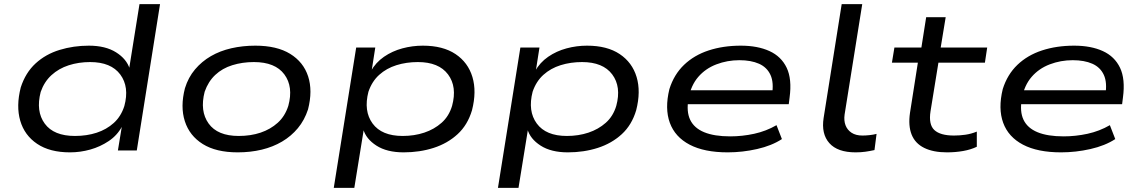

<svg xmlns="http://www.w3.org/2000/svg" viewBox="-20 -725 5497 925"><path d="M317 9Q220 9 159 -32Q98 -73 77.5 -143.5Q57 -214 80 -304Q103 -375 151.5 -419.5Q200 -464 267 -484.5Q334 -505 408 -505Q488 -505 539 -473Q590 -441 605 -393H602L652 -705H751L639 0H548L567 -116H568Q545 -73 504 -45.5Q463 -18 415 -4.5Q367 9 317 9ZM341 -70Q398 -70 445.5 -85.5Q493 -101 528 -132.5Q563 -164 579 -214Q604 -306 559.5 -366Q515 -426 414 -426Q359 -426 311 -410.5Q263 -395 228 -363Q193 -331 176 -282Q152 -189 195.5 -129.5Q239 -70 341 -70Z M1125 9Q1021 9 957 -31Q893 -71 870.5 -141Q848 -211 871 -300Q887 -352 919.5 -390.5Q952 -429 996 -454.5Q1040 -480 1094.5 -492.5Q1149 -505 1210 -505Q1314 -505 1378 -465.5Q1442 -426 1464.5 -357Q1487 -288 1464 -198Q1447 -146 1415 -107.5Q1383 -69 1339 -43Q1295 -17 1241 -4Q1187 9 1125 9ZM1130 -70Q1188 -70 1235.5 -86Q1283 -102 1318 -133.5Q1353 -165 1369 -215Q1394 -307 1350 -366.5Q1306 -426 1203 -426Q1148 -426 1099.5 -411Q1051 -396 1017 -364Q983 -332 966 -283Q942 -190 985 -130Q1028 -70 1130 -70Z M1588 180 1696 -496H1788L1770 -381H1766Q1790 -424 1830 -451.5Q1870 -479 1918.5 -492Q1967 -505 2017 -505Q2114 -505 2174.5 -464.5Q2235 -424 2256 -354Q2277 -284 2254 -194Q2233 -123 2184.5 -78.5Q2136 -34 2069 -12.5Q2002 9 1925 9Q1844 9 1793.5 -23.5Q1743 -56 1730 -103L1733 -104L1687 180ZM1920 -70Q1976 -70 2024 -86Q2072 -102 2107.5 -133.5Q2143 -165 2158 -215Q2183 -307 2138.5 -366.5Q2094 -426 1993 -426Q1938 -426 1890 -411Q1842 -396 1807 -364.5Q1772 -333 1755 -283Q1731 -190 1775 -130Q1819 -70 1920 -70Z M2379 180 2487 -496H2579L2561 -381H2557Q2581 -424 2621 -451.5Q2661 -479 2709.5 -492Q2758 -505 2808 -505Q2905 -505 2965.5 -464.5Q3026 -424 3047 -354Q3068 -284 3045 -194Q3024 -123 2975.5 -78.5Q2927 -34 2860 -12.5Q2793 9 2716 9Q2635 9 2584.5 -23.5Q2534 -56 2521 -103L2524 -104L2478 180ZM2711 -70Q2767 -70 2815 -86Q2863 -102 2898.5 -133.5Q2934 -165 2949 -215Q2974 -307 2929.5 -366.5Q2885 -426 2784 -426Q2729 -426 2681 -411Q2633 -396 2598 -364.5Q2563 -333 2546 -283Q2522 -190 2566 -130Q2610 -70 2711 -70Z M3486 9Q3373 9 3302.5 -28Q3232 -65 3207 -133.5Q3182 -202 3205 -296Q3227 -366 3275.5 -412.5Q3324 -459 3394 -482Q3464 -505 3549 -505Q3630 -505 3687 -479Q3744 -453 3770 -398.5Q3796 -344 3784 -255L3780 -223H3268L3279 -290H3728L3699 -267Q3709 -327 3692 -364Q3675 -401 3636.5 -418Q3598 -435 3542 -435Q3484 -435 3431.5 -415Q3379 -395 3344 -354.5Q3309 -314 3297 -251V-249Q3286 -188 3305 -148Q3324 -108 3372.5 -88Q3421 -68 3498 -68Q3556 -68 3613.5 -80.5Q3671 -93 3721 -122L3747 -55Q3698 -23 3627.5 -7Q3557 9 3486 9Z M4102 9Q4015 9 3975.5 -35.5Q3936 -80 3948 -157L4035 -705H4134L4049 -173Q4045 -144 4053.5 -121.5Q4062 -99 4082.5 -85.5Q4103 -72 4135 -72Q4151 -72 4169.5 -74Q4188 -76 4203 -80L4193 -2Q4170 3 4149 6Q4128 9 4102 9Z M4542 9Q4476 9 4432.5 -12.5Q4389 -34 4372 -76.5Q4355 -119 4364 -181L4402 -423H4277L4289 -496H4419L4442 -642H4536L4512 -496H4736L4725 -423H4501L4463 -189Q4453 -125 4481.5 -98.5Q4510 -72 4576 -72Q4604 -72 4631.5 -76Q4659 -80 4686 -91V-18Q4657 -4 4620 2.5Q4583 9 4542 9Z M5092 9Q4979 9 4908.5 -28Q4838 -65 4813 -133.5Q4788 -202 4811 -296Q4833 -366 4881.5 -412.5Q4930 -459 5000 -482Q5070 -505 5155 -505Q5236 -505 5293 -479Q5350 -453 5376 -398.5Q5402 -344 5390 -255L5386 -223H4874L4885 -290H5334L5305 -267Q5315 -327 5298 -364Q5281 -401 5242.5 -418Q5204 -435 5148 -435Q5090 -435 5037.5 -415Q4985 -395 4950 -354.5Q4915 -314 4903 -251V-249Q4892 -188 4911 -148Q4930 -108 4978.5 -88Q5027 -68 5104 -68Q5162 -68 5219.5 -80.5Q5277 -93 5327 -122L5353 -55Q5304 -23 5233.5 -7Q5163 9 5092 9Z"/></svg>

Font: Nunito Sans 7pt Expanded
Style: Italic
Weight: 400
Width: 7
Italic angle: -9°
Designer: Vernon Adams
Foundry: Vernon Adams
Version: Version 3.101;gftools[0.9.27]